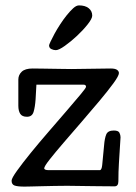

<svg xmlns="http://www.w3.org/2000/svg" viewBox="-20 -690 503 712"><path d="M322 -632Q322 -621 305 -599.5Q288 -578 265.5 -557Q243 -536 220.5 -520Q198 -504 187 -504Q179 -504 170.5 -508Q162 -512 162 -522Q162 -524 167.5 -536Q173 -548 182 -564.5Q191 -581 203 -599.5Q215 -618 227.5 -633.5Q240 -649 251.5 -659.5Q263 -670 273 -670Q296 -670 309 -659.5Q322 -649 322 -632ZM115 -376 112 -322Q110 -293 104.5 -275Q99 -257 80 -257Q62 -257 55 -268Q48 -279 48 -298V-395Q48 -412 60.5 -424Q73 -436 101 -436Q125 -436 141.5 -435.5Q158 -435 173.5 -435Q189 -435 205.5 -434.5Q222 -434 246 -434Q278 -434 318 -435Q358 -436 390 -436Q407 -436 414 -431Q421 -426 421 -419Q421 -409 400.5 -381Q380 -353 349 -316Q318 -279 282.5 -238Q247 -197 216 -161Q185 -125 164.5 -99Q144 -73 144 -66Q144 -59 161 -59H350Q357 -59 359 -78L366 -151Q368 -177 374 -191.5Q380 -206 402 -206Q419 -206 423 -197.5Q427 -189 427 -181L421 -85Q420 -74 419.5 -52.5Q419 -31 419 -18Q419 1 405 1Q370 1 346 0.5Q322 0 303.5 0Q285 0 268 -0.5Q251 -1 229 -1Q207 -1 182.5 -0.5Q158 0 136 0.5Q114 1 96.5 1.5Q79 2 71 2Q45 2 34 -2Q23 -6 23 -20Q23 -29 43.5 -57.5Q64 -86 94.5 -123.5Q125 -161 161 -202.5Q197 -244 227.5 -279.5Q258 -315 278.5 -339.5Q299 -364 299 -368Q299 -376 290 -376Z"/></svg>

Font: Life Savers
Style: Bold
Weight: 700
Designer: Pablo Impallari, Rodrigo Fuenzalida, Brenda Gallo
Foundry: Pablo Impallari, Rodrigo Fuenzalida, Brenda Gallo
Version: Version 3.001; ttfautohint (v0.95) -l 8 -r 50 -G 200 -x 14 -